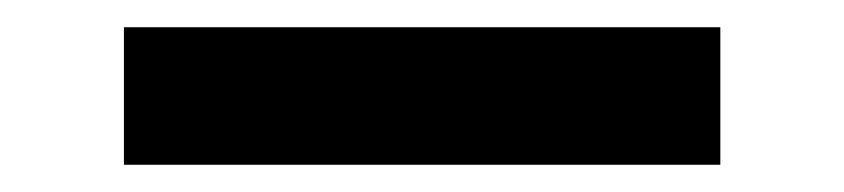

<svg xmlns="http://www.w3.org/2000/svg" viewBox="-20 40 620 141"><path d="M509 161V60H71V161Z"/></svg>

Font: Play
Style: Bold
Weight: 700
Designer: Jonas Hecksher
Foundry: Jonas Hecksher, Playtypeª, e-types AS
Version: Version 1.002